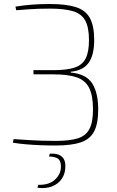

<svg xmlns="http://www.w3.org/2000/svg" viewBox="-20 -718 584 958"><path d="M228 -698Q310 -698 358.5 -682.5Q407 -667 428.5 -628Q450 -589 450 -518Q450 -444 422.5 -405Q395 -366 333 -360V-356Q410 -349 440 -302Q470 -255 470 -172Q470 -101 449.5 -62Q429 -23 382.5 -7.5Q336 8 258 8Q219 8 181.5 6.5Q144 5 109.5 2Q75 -1 44 -6L48 -24Q69 -23 125.5 -19Q182 -15 258 -15Q327 -15 367.5 -27.5Q408 -40 426 -74Q444 -108 444 -172Q444 -241 425 -279Q406 -317 363 -332Q320 -347 248 -347H147V-368H248Q313 -368 351.5 -380.5Q390 -393 407 -425.5Q424 -458 424 -518Q424 -582 405 -616Q386 -650 343 -662.5Q300 -675 228 -675Q166 -675 122 -671.5Q78 -668 61 -667L57 -685Q101 -692 141.5 -695Q182 -698 228 -698ZM228 49Q254 47 271.5 53.5Q289 60 298 75Q307 90 306 114Q306 147 289 173Q272 199 241 211.5Q210 224 167 219L171 204Q224 206 254 178.5Q284 151 284 114Q284 86 271 75Q258 64 225 63Z"/></svg>

Font: Exo 2 Thin
Style: Regular
Weight: 250
Designer: Natanael Gama
Foundry: Natanael Gama
Version: Version 2.010